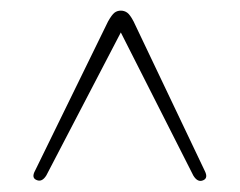

<svg xmlns="http://www.w3.org/2000/svg" viewBox="-20 -730 440 352"><path d="M352.5 -399.5Q342.5 -395 334.5 -408L201.5 -670.5L65 -408.5Q57 -395.5 47 -400Q37 -404 44.5 -417.5L178 -690.5Q185 -703 190 -706.8Q195 -710.5 201.5 -710.5Q208 -710.5 213.2 -706.8Q218.5 -703 225 -690.5L355.5 -416.5Q362 -403.5 352.5 -399.5Z"/></svg>

Font: Fraunces 72pt S000 Light
Style: Regular
Weight: 300
Version: Version 1.000; ttfautohint (v1.8.3)